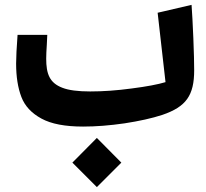

<svg xmlns="http://www.w3.org/2000/svg" viewBox="-20 -475 844 785"><path d="M624.5 -422.9 656.7 -139.2C626 -129.9 579.6 -121.1 518.6 -113.3C457.5 -105 400.9 -101.1 348.6 -101.1C298.8 -101.1 260.7 -106 234.9 -116.2C182.6 -136.2 168.9 -172.9 168.9 -235.4C168.9 -250.5 169.9 -269.5 171.4 -292.5L173.3 -332.5H51.8C47.9 -279.3 45.9 -240.2 45.9 -215.3C45.9 -161.1 53.2 -115.7 67.4 -78.6C81.5 -41.5 108.9 -12.2 149.4 9.8C189.5 31.7 246.1 42.5 319.8 42.5C372.1 42.5 428.7 38.1 489.3 29.3C549.3 20 601.1 8.8 644 -5.4C741.2 -38.6 773.9 -85 773.9 -188C773.9 -216.8 772.9 -260.7 770.5 -318.8C768.1 -377 765.6 -422.4 763.2 -455.1ZM275.9 189.9 376 290 476.1 189.9 376 88.9Z"/></svg>

Font: SG Kara SemiBold
Style: Regular
Weight: 400
Designer: Damoon Khanjanzadeh
Version: Version 1.000